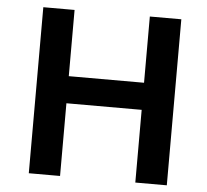

<svg xmlns="http://www.w3.org/2000/svg" viewBox="-51 -772 891 826"><g transform="rotate(5 394.0 -358.5)"><path d="M103 -717H238V-431H563V-717H699V0H563V-314H238V0H103Z"/></g></svg>

Font: Nebula Sans Semibold
Style: Regular
Weight: 600
Designer: Paul D. Hunt for Adobe (as Source Sans)
Foundry: Nebula Entertainment & Broadcasting LLC
Version: Version 1.010